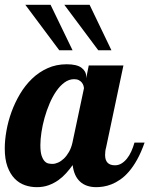

<svg xmlns="http://www.w3.org/2000/svg" viewBox="-33 -772 621 798"><path d="M567.9 -179.2Q553.7 -138.7 537.1 -108.9Q520.5 -79.1 502.7 -58.6Q484.9 -38.1 466.3 -25.4Q447.8 -12.7 430.2 -5.9Q412.6 1 396.5 3.4Q380.4 5.9 367.2 5.9Q324.7 5.9 299.6 -17.3Q274.4 -40.5 269 -85.9Q256.8 -68.8 242.2 -52.5Q227.5 -36.1 209.5 -23.2Q191.4 -10.3 169.2 -2.2Q147 5.9 120.1 5.9Q94.2 5.9 70.3 -2.4Q46.4 -10.7 27.8 -29.8Q9.3 -48.8 -2 -79.6Q-13.2 -110.4 -13.2 -154.8Q-13.2 -189 -6.3 -228Q0.5 -267.1 14.6 -306.2Q28.8 -345.2 50 -381.1Q71.3 -417 99.9 -444.6Q128.4 -472.2 164.6 -488.5Q200.7 -504.9 244.1 -504.9Q286.6 -504.9 305.9 -490.2Q325.2 -475.6 325.2 -454.1V-446.8L335.9 -500H480L408.2 -160.2Q405.8 -151.9 404.8 -143.8Q403.8 -135.7 403.8 -127.9Q403.8 -85 444.8 -85Q459.5 -85 471.9 -92.5Q484.4 -100.1 494.6 -112.8Q504.9 -125.5 512.7 -142.8Q520.5 -160.2 525.9 -179.2ZM315.9 -404.8Q315.9 -409.2 314 -415.8Q312 -422.4 307.4 -428.5Q302.7 -434.6 294.9 -438.7Q287.1 -442.9 274.9 -442.9Q253.9 -442.9 235.1 -429.2Q216.3 -415.5 200.7 -392.8Q185.1 -370.1 172.9 -341.3Q160.6 -312.5 152.1 -282Q143.6 -251.5 139.2 -221.9Q134.8 -192.4 134.8 -168.9Q134.8 -140.1 140.1 -124.5Q145.5 -108.9 153.1 -101.3Q160.6 -93.8 169.4 -92.3Q178.2 -90.8 185.1 -90.8Q196.3 -90.8 208.7 -96.4Q221.2 -102.1 232.7 -113Q244.1 -124 253.7 -140.6Q263.2 -157.2 268.1 -179.2ZM430.2 -563H375.5L234.4 -752H339.4ZM268.6 -563H213.4L72.3 -752H177.2Z"/></svg>

Font: Lobster
Style: Regular
Weight: 400
Designer: Pablo Impallari
Foundry: Pablo Impallari
Version: Version 1.007; ttfautohint (v1.1) -l 8 -r 50 -G 50 -x 14 -D 